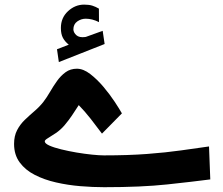

<svg xmlns="http://www.w3.org/2000/svg" viewBox="-20 -799 952 819"><path d="M273.4 -608.4Q256.8 -621.6 248.3 -637.7Q239.7 -653.8 239.7 -679.7Q239.7 -723.1 270 -751.2Q300.3 -779.3 338.9 -779.3Q359.9 -779.3 373.8 -774.9Q387.7 -770.5 401.9 -762.2L402.3 -704.6Q373.5 -719.2 345.7 -719.2Q326.2 -719.2 309.6 -707.5Q293 -695.8 293 -673.3Q293.5 -660.2 305.7 -648.9Q317.9 -637.7 343.8 -641.1Q343.8 -641.1 347.7 -642.1L418 -667.5L426.3 -611.3L231 -534.2L223.1 -588.9ZM423.3 -136.2Q527.3 -136.2 607.9 -142.3Q688.5 -148.4 752.7 -157.5Q816.9 -166.5 871.6 -174.3L877 -33.7Q801.8 -23.9 692.4 -12.2Q583 -0.5 424.3 -0.5Q376 -0.5 322.8 -4.9Q269.5 -9.3 219.2 -20.8Q168.9 -32.2 128.4 -53Q87.9 -73.7 64 -106.2Q40 -138.7 40 -185.1Q40 -219.2 53 -243.9Q65.9 -268.6 85.9 -287.8Q106 -307.1 127.2 -325.2Q148.4 -343.3 165 -364.3Q179.2 -382.8 193.1 -406.7Q207 -430.7 223.1 -453.4Q239.3 -476.1 259.8 -491Q280.3 -505.9 308.1 -505.9Q335.4 -505.9 364.7 -483.4Q394 -460.9 421.4 -428.5Q448.7 -396 469.5 -364.5Q490.2 -333 500 -315.4L415 -229Q392.6 -259.3 367.2 -291.7Q341.8 -324.2 315.9 -350.6Q299.3 -325.2 287.1 -306.6Q274.9 -288.1 254.9 -264.2Q237.8 -244.6 218.3 -231.4Q198.7 -218.3 184.8 -210Q170.9 -201.7 170.9 -196.3Q170.9 -187 190.4 -178.2Q210 -169.4 241 -161.9Q272 -154.3 306.6 -148.4Q341.3 -142.6 372.6 -139.4Q403.8 -136.2 423.3 -136.2Z"/></svg>

Font: Vazirmatn RD ExtraBold
Style: Regular
Weight: 800
Designer: Saber Rastikerdar
Foundry: Saber Rastikerdar
Version: Version 32.102